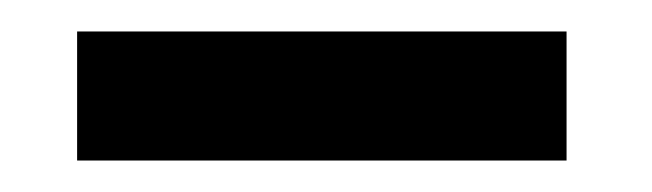

<svg xmlns="http://www.w3.org/2000/svg" viewBox="-20 -672 414 122"><path d="M29 -570H340V-652H29Z"/></svg>

Font: Charger Sport
Style: SeBdNrw
Weight: 600
Designer: Jasper
Foundry: Cannot Into Space Fonts
Version: Version 1.1